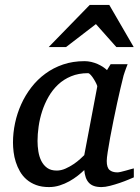

<svg xmlns="http://www.w3.org/2000/svg" viewBox="-20 -740 561 772"><path d="M371.1 -392.1Q371.6 -394.5 367.4 -403.3Q363.3 -412.1 357.4 -421.6Q351.6 -431.2 345 -438.5Q338.4 -445.8 334 -445.8Q295.9 -445.8 265.9 -433.3Q235.8 -420.9 213.4 -399.7Q190.9 -378.4 175 -350.6Q159.2 -322.8 149.4 -292.5Q139.6 -262.2 135.3 -231.4Q130.9 -200.7 130.9 -172.9Q130.9 -151.9 134.3 -130.9Q137.7 -109.9 146.2 -92.8Q154.8 -75.7 169.7 -64.9Q184.6 -54.2 208 -54.2Q225.6 -54.2 243.2 -62Q260.7 -69.8 275.9 -80.1Q291 -90.3 302.2 -100.6Q313.5 -110.8 318.8 -116.2ZM518.1 -26.9Q512.2 -24.4 496.6 -17.8Q481 -11.2 461.7 -4.6Q442.4 2 422.6 7.1Q402.8 12.2 388.2 12.2Q370.1 12.2 357.7 7.8Q345.2 3.4 337.2 -5.4Q329.1 -14.2 324.7 -26.9Q320.3 -39.6 318.8 -56.2Q307.6 -45.4 292.5 -33.4Q277.3 -21.5 259 -11.2Q240.7 -1 220 5.6Q199.2 12.2 176.8 12.2Q147.5 12.2 125.2 3.9Q103 -4.4 86.9 -18.3Q70.8 -32.2 60.3 -50.5Q49.8 -68.8 43.5 -88.6Q37.1 -108.4 34.7 -128.7Q32.2 -148.9 32.2 -167Q32.2 -205.6 40.5 -244.9Q48.8 -284.2 65.2 -320.6Q81.5 -356.9 106 -388.7Q130.4 -420.4 162.4 -443.8Q194.3 -467.3 233.6 -480.7Q272.9 -494.1 319.8 -494.1Q333.5 -494.1 346.9 -491Q360.4 -487.8 372.1 -482.7Q383.8 -477.5 393.6 -471.2Q403.3 -464.8 410.2 -458L424.8 -481.9H493.2Q490.7 -476.1 487.8 -468Q484.9 -460 481.9 -451.7Q479 -443.4 476.8 -436Q474.6 -428.7 474.1 -424.8Q470.7 -411.6 464.4 -385Q458 -358.4 450.9 -325.2Q443.8 -292 436.3 -255.6Q428.7 -219.2 422.9 -186.8Q417 -154.3 413.1 -129.2Q409.2 -104 409.2 -92.8Q409.2 -66.4 420.4 -56.6Q431.6 -46.9 452.1 -46.9Q457 -46.9 466.6 -49.1Q476.1 -51.3 486.3 -54.2Q496.6 -57.1 505.4 -59.6Q514.2 -62 518.1 -63ZM447.8 -550.8 365.7 -643.1 245.6 -550.8H175.8L340.8 -720.2H419.4L517.6 -550.8Z"/></svg>

Font: Charis SIL Eur
Style: Italic
Weight: 400
Italic angle: -11°
Foundry: SIL International
Version: Version 5.000